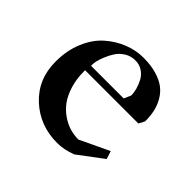

<svg xmlns="http://www.w3.org/2000/svg" viewBox="-115 -553 687 687"><g transform="rotate(45 228.5 -209.5)"><path d="M249 7.8Q161.1 7.8 100.1 -48.8Q39.1 -105.5 39.1 -194.3Q39.1 -251 58.3 -296.6Q77.6 -342.3 108.9 -369.9Q140.1 -397.5 177 -412.1Q213.9 -426.8 252 -426.8Q289.6 -426.8 318.6 -418.2Q347.7 -409.7 366 -395.5Q384.3 -381.3 396 -360.6Q407.7 -339.8 412.4 -317.9Q417 -295.9 417 -269.5L405.3 -247.1H135.7V-242.2Q135.7 -202.6 145.8 -170.4Q155.8 -138.2 171.6 -116.9Q187.5 -95.7 208.7 -81.3Q230 -66.9 251.2 -60.8Q272.5 -54.7 293.9 -54.7L405.3 -107.4L415 -77.1L321.3 -6.8Q283.7 7.8 249 7.8ZM139.6 -273.4H304.7L316.4 -299.8Q316.4 -314 312 -330.1Q307.6 -346.2 299.1 -362.3Q290.5 -378.4 274.7 -388.9Q258.8 -399.4 238.3 -399.4Q216.3 -399.4 198.2 -388.4Q180.2 -377.4 169.7 -361.6Q159.2 -345.7 151.9 -327.9Q144.5 -310.1 141.8 -297.1Q139.2 -284.2 139.6 -278.3Z"/></g></svg>

Font: Comprehension SemiBold
Style: Regular
Weight: 600
Designer: Alfredo Marco Pradil
Foundry: Alfredo Marco Pradil
Version: 1.0